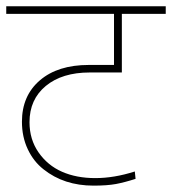

<svg xmlns="http://www.w3.org/2000/svg" viewBox="-34 -642 546 609"><path d="M247.6 -436H327.6V-598.1H-14.2V-622.1H491.7V-598.1H352.5V-412.1H250.5Q163.1 -412.1 111.3 -369.4Q59.6 -326.7 59.6 -254.4Q59.6 -199.7 88.4 -158.4Q117.2 -117.2 162.8 -97.2Q208.5 -77.1 268.3 -77.1Q328.1 -77.1 393.6 -98.1L396 -74.7Q361.3 -63.5 333.5 -58.3Q305.7 -53.2 262.7 -53.2Q168.9 -53.2 104 -105Q72.3 -129.9 54 -168.9Q35.6 -208 35.6 -255.9Q35.6 -338.4 92.5 -387.2Q149.4 -436 247.6 -436Z"/></svg>

Font: Yantramanav Thin
Style: Regular
Weight: 250
Version: Version 1.001;PS 1.0;hotconv 1.0.72;makeotf.lib2.5.5900; ttf